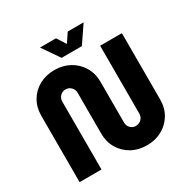

<svg xmlns="http://www.w3.org/2000/svg" viewBox="-196 -1060 1222 1246"><g transform="rotate(-30 415.0 -436.5)"><path d="M554 12Q490 12 440.5 -15.5Q391 -43 362 -91.5Q333 -140 333 -203V-509Q333 -533 316 -550Q299 -567 275 -567Q251 -567 234.5 -550Q218 -533 218 -509V0H54V-497Q54 -559 82.5 -608Q111 -657 161.5 -684.5Q212 -712 275 -712Q338 -712 388 -684.5Q438 -657 467.5 -608Q497 -559 497 -497V-191Q497 -166 513.5 -149.5Q530 -133 553 -133Q577 -133 594.5 -149.5Q612 -166 612 -191V-700H775V-203Q775 -140 746 -91.5Q717 -43 667 -15.5Q617 12 554 12ZM356 -757 268 -885H388L431 -818L476 -885H595L508 -757Z"/></g></svg>

Font: MuseoModerno
Style: Bold
Weight: 700
Designer: Pablo Cosgaya, Héctor Gatti, Marcela Romero, and the Authors of The MuseoModerno Project.
Foundry: Omnibus-Type Team
Version: Version 1.001